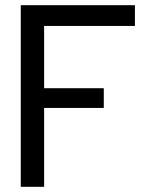

<svg xmlns="http://www.w3.org/2000/svg" viewBox="-20 -720 550 740"><path d="M80 -304V-380H380V-304ZM60 0V-700H500V-620H150V0Z"/></svg>

Font: Tektur
Style: Regular
Weight: 400
Designer: Adam Jagosz
Foundry: Adam Jagosz
Version: Version 1.005;gftools[0.9.30]